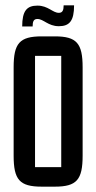

<svg xmlns="http://www.w3.org/2000/svg" viewBox="-20 -693 360 718"><path d="M218 -673C218 -655 214 -645 200 -645C177 -645 160 -672 120 -672C80 -672 63 -652 63 -594H102C102 -613 106 -622 120 -622C143 -622 160 -595 200 -595C240 -595 257 -615 257 -673ZM185 5C267 5 289 -21 289 -111V-441C289 -531 267 -557 185 -557H136C53 -557 31 -531 31 -441V-111C31 -21 53 5 136 5ZM111 -484H209V-68H111Z"/></svg>

Font: Queering
Style: Regular
Weight: 400
Designer: Adam Naccarato
Foundry: adamnac
Version: Version 2.000;hotconv 1.0.109;makeotfexe 2.5.65596